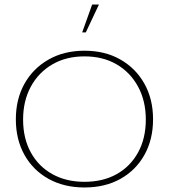

<svg xmlns="http://www.w3.org/2000/svg" viewBox="-20 -818 746 848"><path d="M353 10Q263 10 194.5 -28Q126 -66 88 -134Q50 -202 50 -291Q50 -380 88 -448Q126 -516 194.5 -555Q263 -594 353 -594Q444 -594 512 -555Q580 -516 618 -448Q656 -380 656 -291Q656 -202 618 -134Q580 -66 512 -28Q444 10 353 10ZM353 -15Q435 -15 495.5 -49Q556 -83 590 -145Q624 -207 624 -290Q624 -372 590 -435Q556 -498 495.5 -533.5Q435 -569 353 -569Q272 -569 211 -533.5Q150 -498 116 -435Q82 -372 82 -290Q82 -207 116 -145Q150 -83 211 -49Q272 -15 353 -15ZM343 -675 387 -798H417L359 -675Z"/></svg>

Font: Rokkitt Thin
Style: Regular
Weight: 250
Version: Version 3.103